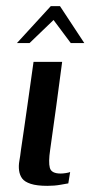

<svg xmlns="http://www.w3.org/2000/svg" viewBox="-20 -600 302 624"><path d="M182 -399Q173 -328 163 -256.5Q153 -185 143 -113Q137 -73 142 -54.5Q147 -36 177 -36Q184 -36 194 -37.5Q204 -39 208 -41L202 -4Q196 -3 176.5 0.5Q157 4 134 4Q100 4 80 -2.5Q60 -9 52 -20Q44 -31 42 -46Q40 -61 43 -77.5Q46 -94 48 -112Q53 -145 58.5 -183.5Q64 -222 69.5 -260.5Q75 -299 80 -335Q85 -371 89 -399Q112 -399 135.5 -399Q159 -399 182 -399ZM35 -460 145 -580H175L254 -460H210L154 -535L76 -460Z"/></svg>

Font: Genos Thin Medium
Style: Italic
Weight: 500
Italic angle: -8°
Version: Version 1.010